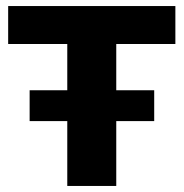

<svg xmlns="http://www.w3.org/2000/svg" viewBox="-20 -615 607 635"><path d="M202.5 0V-469.5H7V-595H560V-469.5H364.5V0ZM78 -214.5V-316.5H490V-214.5Z"/></svg>

Font: Encode Sans SC
Style: Bold
Weight: 700
Version: Version 3.002